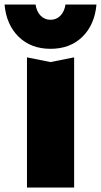

<svg xmlns="http://www.w3.org/2000/svg" viewBox="-65 -837 450 857"><path d="M160.6 -559.9 265.9 -581V0H55.4V-581ZM160.6 -748.7Q186.7 -748.7 204.6 -767Q222.5 -785.2 227.2 -816.8H365.6Q357.6 -726.7 302.9 -672.9Q248.2 -619.1 160.6 -619.1Q73.1 -619.1 18.2 -672.9Q-36.7 -726.7 -44.7 -816.8H93.7Q98.4 -785.6 116.3 -767.1Q134.2 -748.7 160.6 -748.7Z"/></svg>

Font: Unbounded Variable
Style: Regular
Weight: 400
Designer: Luke Prowse, Jean-Baptiste Morizot, Fátima Lázaro, Florian Runge
Foundry: NaN
Version: Version 1.600;FEAKit 1.0